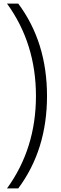

<svg xmlns="http://www.w3.org/2000/svg" viewBox="-20 -828 342 1068"><path d="M180 -294Q180 -586 19 -808H81.5Q241.5 -593.5 241.5 -294Q241.5 5.5 81.5 220H19Q180 -2 180 -294Z"/></svg>

Font: Encode Sans Semi Condensed Light
Style: Regular
Weight: 300
Width: 4
Designer: Multiple Designers
Foundry: Impallari Type
Version: Version 2.000